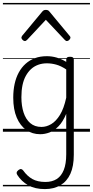

<svg xmlns="http://www.w3.org/2000/svg" viewBox="-20 -905 638 1319"><path d="M288 394Q220 394 173.5 367.5Q127 341 99 297Q93 288 94.5 280Q96 272 107 263Q118 255 125.5 256.5Q133 258 140 267Q167 305 202.5 325Q238 345 292 345Q338 345 369.5 325Q401 305 418 263Q435 221 435 155V-123Q412 -68 382 -37.5Q352 -7 320 5Q288 17 256 17Q202 17 160.5 -12Q119 -41 95 -97Q71 -153 71 -234Q71 -285 80.5 -328.5Q90 -372 109 -407Q128 -442 156 -467Q184 -492 220 -505.5Q256 -519 302 -519Q336 -519 369 -509.5Q402 -500 435 -480V-496Q435 -506 441 -510.5Q447 -515 461 -515Q475 -515 481 -510.5Q487 -506 487 -496V158Q487 237 463.5 289Q440 341 395 367.5Q350 394 288 394ZM265 -33Q299 -33 332 -52.5Q365 -72 392 -116Q419 -160 435 -234V-428Q399 -452 366.5 -461Q334 -470 302 -470Q270 -470 242.5 -460Q215 -450 194 -431Q173 -412 157.5 -384Q142 -356 134.5 -319.5Q127 -283 127 -237Q127 -178 142 -132Q157 -86 187.5 -59.5Q218 -33 265 -33ZM151 -623Q143 -623 135 -631Q127 -639 127 -647Q127 -649 128.5 -652Q130 -655 132 -659L270 -825Q275 -831 280.5 -834Q286 -837 295 -837Q304 -837 310 -834Q316 -831 320 -825L458 -659Q462 -655 463 -652Q464 -649 464 -647Q464 -639 456 -631Q448 -623 440 -623Q435 -623 431.5 -625.5Q428 -628 424 -632L295 -769L167 -632Q163 -628 159 -625.5Q155 -623 151 -623ZM0 365H598V375H0ZM0 -20H598V0H0ZM0 -505H598V-500H0ZM0 -885H598V-875H0Z"/></svg>

Font: Playwrite IT Moderna Guides
Style: Regular
Weight: 400
Designer: Veronika Burian, José Scaglione
Foundry: TypeTogether
Version: Version 1.003